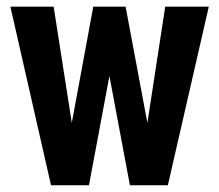

<svg xmlns="http://www.w3.org/2000/svg" viewBox="-20 -548 648 568"><path d="M10.7 -528.3H138.7L192.4 -184.6L255.9 -528.3H351.6L416 -184.6L468.8 -528.3H597.7L476.6 0H364.3L303.7 -323.2L243.2 0H130.9Z"/></svg>

Font: Dinish Condensed
Style: Bold
Weight: 700
Width: 3
Designer: Bert Driehuis
Foundry: Playbeing
Version: Version 3.006; git-39231f3c-release